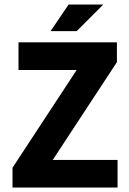

<svg xmlns="http://www.w3.org/2000/svg" viewBox="-20 -842 581 862"><path d="M63 -527.8V-651.9H504.9V-563L216.8 -124H507.8V0H36.1V-88.9L324.2 -527.8ZM324.2 -702.1H207L288.1 -821.8H443.8Z"/></svg>

Font: SourceSansPro-Bold
Style: Bold
Weight: 700
Designer: Paul D. Hunt
Foundry: Adobe Systems Incorporated
Version: Version 1.050;PS Version 1.000;hotconv 1.0.70;makeotf.lib2.5